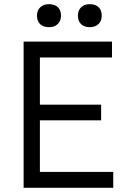

<svg xmlns="http://www.w3.org/2000/svg" viewBox="-20 -899 615 919"><path d="M93 -700H516V-624H171V-398H464V-323H171V-76H522V0H93ZM353 -824Q353 -849 368 -864Q383 -879 410 -879Q437 -879 452 -864.5Q467 -850 467 -824Q467 -799 451.5 -784Q436 -769 410 -769Q383 -769 368 -783.5Q353 -798 353 -824ZM157 -824Q157 -849 172.5 -864Q188 -879 215 -879Q242 -879 257 -864.5Q272 -850 272 -824Q272 -799 256.5 -784Q241 -769 215 -769Q187 -769 172 -783.5Q157 -798 157 -824Z"/></svg>

Font: Lexend HM
Style: Regular
Weight: 400
Designer: Bonnie Shaver-Troup, Thomas Jockin, Octavio Pardo
Foundry: Lexend
Version: Version 1.091